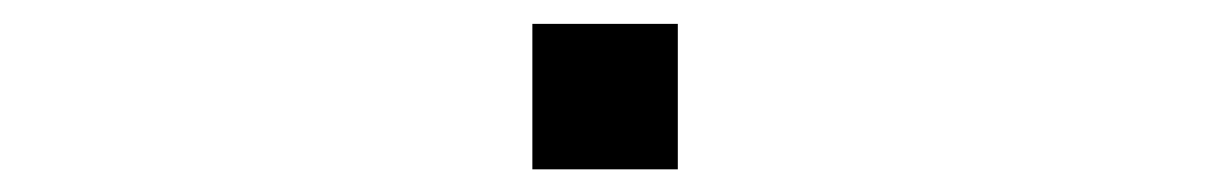

<svg xmlns="http://www.w3.org/2000/svg" viewBox="-20 -458 1040 165"><path d="M437.5 -437.5Q437.5 -437.5 437.5 -312.5H562.5Q562.5 -312.5 562.5 -437.5Z"/></svg>

Font: BFUnifontExMono
Style: Regular
Weight: 500
Version: Version 15.0.06